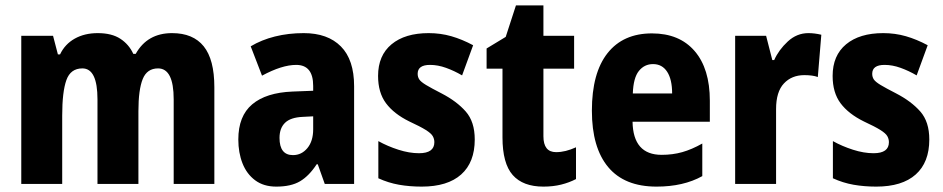

<svg xmlns="http://www.w3.org/2000/svg" viewBox="-20 -683 3501 713"><path d="M619 -560Q697 -560 736.5 -511Q776 -462 776 -359V0H625V-314Q625 -429 567 -429Q526 -429 510 -389.5Q494 -350 494 -270V0H342V-314Q342 -429 286 -429Q242 -429 226.5 -385.5Q211 -342 211 -254V0H59V-550H177L195 -481H203Q221 -519 257.5 -539.5Q294 -560 343 -560Q395 -560 427 -539Q459 -518 475 -483H484Q527 -560 619 -560Z M1108 -560Q1197 -560 1246 -510.5Q1295 -461 1295 -363V0H1186L1160 -73H1156Q1128 -30 1094.5 -10Q1061 10 1006 10Q959 10 927.5 -13.5Q896 -37 880.5 -76.5Q865 -116 865 -165Q865 -252 916.5 -295.5Q968 -339 1066 -343L1143 -346V-364Q1143 -442 1080 -442Q1027 -442 953 -402L911 -511Q951 -535 1001 -547.5Q1051 -560 1108 -560ZM1104 -249Q1059 -247 1038.5 -227Q1018 -207 1018 -171Q1018 -107 1068 -107Q1100 -107 1121.5 -133Q1143 -159 1143 -203V-251Z M1743 -165Q1743 -80 1692.5 -35Q1642 10 1546 10Q1501 10 1461.5 3Q1422 -4 1385 -21V-159Q1419 -140 1459.5 -127Q1500 -114 1536 -114Q1593 -114 1593 -155Q1593 -167 1587 -177.5Q1581 -188 1561 -200.5Q1541 -213 1500 -232Q1443 -260 1413.5 -299.5Q1384 -339 1384 -401Q1384 -477 1434 -518.5Q1484 -560 1572 -560Q1616 -560 1656 -548.5Q1696 -537 1737 -515L1696 -403Q1667 -420 1636.5 -431Q1606 -442 1577 -442Q1531 -442 1531 -409Q1531 -397 1537 -388Q1543 -379 1562 -367.5Q1581 -356 1620 -336Q1676 -307 1709.5 -269Q1743 -231 1743 -165Z M2045 -118Q2063 -118 2081 -122.5Q2099 -127 2119 -136V-18Q2094 -5 2064 2.5Q2034 10 1998 10Q1922 10 1884 -33Q1846 -76 1846 -173V-428H1787V-503L1858 -546L1896 -663H1998V-550H2112V-428H1998V-177Q1998 -118 2045 -118Z M2401 -559Q2503 -559 2559.5 -493.5Q2616 -428 2616 -309V-231H2329Q2331 -108 2437 -108Q2478 -108 2513.5 -118Q2549 -128 2588 -150V-29Q2518 10 2418 10Q2299 10 2238.5 -62.5Q2178 -135 2178 -272Q2178 -412 2236 -485.5Q2294 -559 2401 -559ZM2405 -445Q2373 -445 2352.5 -419.5Q2332 -394 2330 -336H2476Q2476 -388 2457.5 -416.5Q2439 -445 2405 -445Z M2982 -560Q3005 -560 3030 -554L3017 -397Q2998 -404 2967 -404Q2920 -404 2891 -373Q2862 -342 2862 -278V0H2710V-550H2825L2848 -460H2855Q2872 -498 2905.5 -529Q2939 -560 2982 -560Z M3431 -165Q3431 -80 3380.5 -35Q3330 10 3234 10Q3189 10 3149.5 3Q3110 -4 3073 -21V-159Q3107 -140 3147.5 -127Q3188 -114 3224 -114Q3281 -114 3281 -155Q3281 -167 3275 -177.5Q3269 -188 3249 -200.5Q3229 -213 3188 -232Q3131 -260 3101.5 -299.5Q3072 -339 3072 -401Q3072 -477 3122 -518.5Q3172 -560 3260 -560Q3304 -560 3344 -548.5Q3384 -537 3425 -515L3384 -403Q3355 -420 3324.5 -431Q3294 -442 3265 -442Q3219 -442 3219 -409Q3219 -397 3225 -388Q3231 -379 3250 -367.5Q3269 -356 3308 -336Q3364 -307 3397.5 -269Q3431 -231 3431 -165Z"/></svg>

Font: Noto Sans Ethiopic Condensed ExtraBold
Style: Regular
Weight: 800
Width: 3
Designer: Monotype Design Team
Foundry: Monotype Imaging Inc.
Version: Version 2.102; ttfautohint (v1.8.4.7-5d5b)